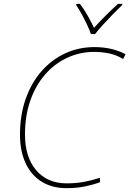

<svg xmlns="http://www.w3.org/2000/svg" viewBox="-20 -969 673 999"><path d="M326 10Q250 10 195.5 -24.5Q141 -59 112.5 -121.5Q84 -184 84 -268Q84 -370 113.5 -454Q143 -538 196 -598.5Q249 -659 319.5 -691.5Q390 -724 471 -724Q563 -724 633 -687L621 -662Q586 -683 548 -691Q510 -699 471 -699Q395 -699 329 -668Q263 -637 214 -580.5Q165 -524 137.5 -445Q110 -366 110 -270Q110 -152 168 -83.5Q226 -15 327 -15Q378 -15 421 -23.5Q464 -32 500 -44V-21Q466 -8 422.5 1Q379 10 326 10ZM453 -792Q446 -813 433 -840.5Q420 -868 405 -895.5Q390 -923 376 -943L378 -949H396Q417 -921 436.5 -887Q456 -853 469 -824Q495 -853 529 -887Q563 -921 594 -949H617L616 -943Q595 -923 568 -895.5Q541 -868 516 -840.5Q491 -813 475 -792Z"/></svg>

Font: Noto Sans Thin
Style: Italic
Weight: 100
Italic angle: -12°
Designer: Monotype Design Team
Foundry: Monotype Imaging Inc.
Version: Version 2.013; ttfautohint (v1.8.4.7-5d5b)